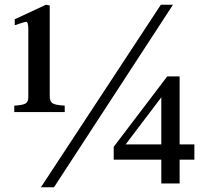

<svg xmlns="http://www.w3.org/2000/svg" viewBox="-20 -771 872 807"><path d="M797 -100H735V0H658V-100H458V-154L683 -450H735V-164H797ZM658 -362 508 -164H658ZM207 16H152L656 -751H707ZM252 -300H40V-327Q76 -329 87.5 -336Q99 -343 99 -362V-648Q99 -679 90 -679Q82 -679 42 -665V-690L173 -751L189 -748V-367Q189 -344 201.5 -336.5Q214 -329 252 -327Z"/></svg>

Font: MM Taunggyi
Style: Regular
Weight: 400
Designer: Khon Soe Zaw Thu
Version: Version 1.00 July 18, 2016, initial release